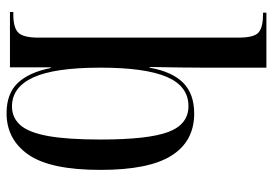

<svg xmlns="http://www.w3.org/2000/svg" viewBox="-140 -660 810 569"><g transform="rotate(90 264.5 -375.0)"><path d="M315 10Q257 10 225.5 -23Q194 -56 181 -121H179V0H15V-10H23Q62 -10 76.5 -25Q91 -40 91 -84V-677Q91 -724 75.5 -737Q60 -750 22 -750H17V-760H180V-574Q180 -547 179.5 -506Q179 -465 178 -414H180Q192 -481 225 -513.5Q258 -546 316 -546Q398 -546 440.5 -479Q483 -412 483 -268Q483 -120 438 -55Q393 10 315 10ZM295 -6Q328 -6 350 -30.5Q372 -55 382.5 -112.5Q393 -170 393 -268Q393 -410 370.5 -469.5Q348 -529 294 -529Q235 -529 207.5 -465Q180 -401 180 -268Q180 -132 209 -69Q238 -6 295 -6Z"/></g></svg>

Font: Noto Serif Display Condensed
Style: Regular
Weight: 400
Width: 3
Designer: Monotype Design Team
Foundry: Monotype Imaging Inc.
Version: Version 2.009